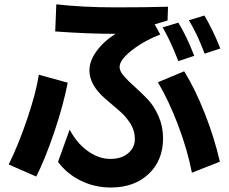

<svg xmlns="http://www.w3.org/2000/svg" viewBox="-20 -798 1040 871"><path d="M19.5 -51.8Q63.5 -140.6 103.5 -258.8Q143.6 -377 156.2 -459L287.1 -422.9Q268.6 -325.2 227.1 -201.7Q185.5 -78.1 144.5 2.9ZM230.5 -655.3 235.4 -778.3Q356.4 -764.6 504.4 -764.6Q652.3 -764.6 742.2 -767.6L740.2 -705.1L681.6 -687.5Q703.1 -648.4 707 -641.6Q633.8 -613.3 578.1 -569.8Q522.5 -526.4 522.5 -494.1Q522.5 -474.6 543 -451.7Q563.5 -428.7 592.3 -403.3Q621.1 -377.9 649.9 -347.7Q678.7 -317.4 699.2 -271Q719.7 -224.6 719.7 -170.9Q719.7 -70.3 654.3 -8.8Q588.9 52.7 482.4 52.7Q411.1 52.7 348.1 22.5Q285.2 -7.8 243.2 -63.5L295.9 -210Q329.1 -147.5 378.9 -112.3Q428.7 -77.1 480 -77.1Q531.2 -77.1 561.5 -103Q591.8 -128.9 591.8 -167.5Q591.8 -206.1 570.8 -238.8Q549.8 -271.5 519 -297.4Q488.3 -323.2 458 -349.6Q385.7 -412.1 385.7 -478.5Q385.7 -521.5 418 -565.9Q450.2 -610.4 503.9 -644.5Q378.9 -644.5 230.5 -655.3ZM696.3 -424.8 815.4 -474.6Q864.3 -396.5 908.2 -285.6Q952.1 -174.8 977.5 -64.5L850.6 -14.6Q830.1 -119.1 788.1 -230Q746.1 -340.8 696.3 -424.8ZM717.8 -673.8 789.1 -695.3Q825.2 -636.7 861.3 -544.9L789.1 -520.5Q752.9 -614.3 717.8 -673.8ZM836.9 -706.1 907.2 -727.5Q944.3 -666 979.5 -578.1L908.2 -554.7Q876 -641.6 836.9 -706.1Z"/></svg>

Font: GenEi M Gothic v2 Bold
Style: Regular
Weight: 700
Version: Version 2.0